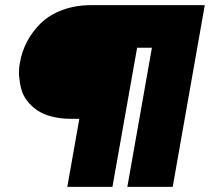

<svg xmlns="http://www.w3.org/2000/svg" viewBox="-20 -728 818 748"><path d="M335.9 -708H777.8L652.8 0H476.1L571.8 -542H514.2L418 0H242.2L289.1 -265.1H257.8Q215.8 -265.1 181.9 -273.9Q147.9 -282.7 125.5 -298.1Q103 -313.5 86.4 -334.5Q69.8 -355.5 63.2 -380.1Q56.6 -404.8 54.4 -431.6Q52.2 -458.5 58.1 -485.8Q65.4 -528.3 85.7 -566.7Q106 -605 138.9 -637.5Q171.9 -669.9 222.9 -689Q273.9 -708 335.9 -708Z"/></svg>

Font: SVN-Poppins Black
Style: Italic
Weight: 900
Italic angle: -10°
Designer: Ninad Kale (Devanagari), Jonny Pinhorn (Latin)
Foundry: Indian Type Foundry
Version: Version 3.002 2017